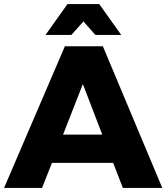

<svg xmlns="http://www.w3.org/2000/svg" viewBox="-25 -930 823 950"><path d="M583 0 535 -124H232L183 0H-5L296 -701H484L778 0ZM287 -264H481L385 -514ZM575 -757H447L388 -824L328 -757H200L309 -910H466Z"/></svg>

Font: Gontserrat
Style: Bold
Weight: 700
Designer: Julieta Ulanovsky
Foundry: Julieta Ulanovsky
Version: Version 6.001